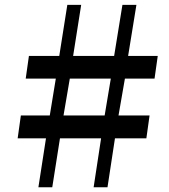

<svg xmlns="http://www.w3.org/2000/svg" viewBox="-20 -790 712 810"><path d="M174 -206.5H54.5L68 -303H190L215.5 -458.5H88.5L102 -554H230L264 -769.5H322.5L288.5 -554H461.5L496.5 -769.5H555.5L520.5 -554H645.5L632 -458.5H507L480 -303H611L597.5 -206.5H465L433.5 0H375L406.5 -206.5H233L200.5 0H142ZM421.5 -303 447.5 -458.5H274.5L248 -303Z"/></svg>

Font: Merriweather 20pt ExtraBold
Style: Italic
Weight: 800
Italic angle: -7.8°
Version: Version 2.101